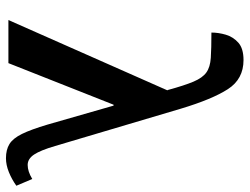

<svg xmlns="http://www.w3.org/2000/svg" viewBox="-114 -694 817 628"><g transform="rotate(90 294.0 -380.5)"><path d="M46 0 276 -520 275 -521Q260 -576 247.5 -605.5Q235 -635 217.5 -647.5Q200 -660 169.5 -662Q139 -664 87 -664Q87 -687 94 -711Q101 -735 120 -752Q139 -769 177 -769Q239 -769 272 -718Q305 -667 336 -564L458 -153Q472 -105 486 -84Q500 -63 520 -63Q541 -63 566 -78L588 -26Q567 -11 543.5 -1.5Q520 8 498 8Q470 8 451.5 -3.5Q433 -15 418.5 -44.5Q404 -74 388 -128L326 -344H323L187 0Z"/></g></svg>

Font: Noto Serif SemiCondensed SemiBold
Style: Regular
Weight: 600
Width: 4
Designer: Monotype Design Team
Foundry: Monotype Imaging Inc.
Version: Version 2.013; ttfautohint (v1.8.4.7-5d5b)